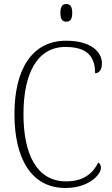

<svg xmlns="http://www.w3.org/2000/svg" viewBox="-20 -927 559 957"><path d="M310 -819C328 -819 340 -828 340 -863C340 -897 328 -907 310 -907C293 -907 281 -897 281 -863C281 -828 293 -819 310 -819ZM306 10C424 10 483 -58 483 -89C483 -102 479 -112 470 -117C444 -65 399 -23 309 -23C164 -23 97 -157 97 -358C97 -560 165 -693 306 -693C419 -693 454 -641 454 -562C475 -562 488 -580 488 -611C488 -669 433 -724 310 -724C141 -724 52 -584 52 -358C52 -134 138 10 306 10Z"/></svg>

Font: Noto Serif Myanmar SemiCondensed ExtraLight
Style: Regular
Weight: 200
Width: 4
Designer: Ben Mitchell and the Monotype Design Team
Foundry: Monotype Imaging Inc.
Version: Version 2.106